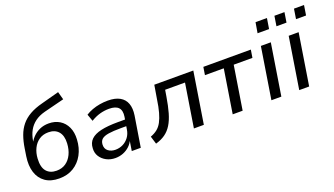

<svg xmlns="http://www.w3.org/2000/svg" viewBox="-65 -1219 3002 1725"><g transform="rotate(-20 1436.0 -356.0)"><path d="M275 9Q194 9 142 -27.5Q90 -64 69.5 -129Q49 -194 62 -280L73 -351Q83 -417 102 -469.5Q121 -522 153.5 -562Q186 -602 236.5 -631Q287 -660 361 -679L528 -724L549 -648L355 -599Q298 -584 259.5 -555Q221 -526 198.5 -485Q176 -444 167 -391L162 -356H152Q169 -395 198 -425Q227 -455 265.5 -472Q304 -489 351 -489Q411 -489 455.5 -461.5Q500 -434 523 -384Q546 -334 542 -267Q538 -187 504 -124.5Q470 -62 412 -26.5Q354 9 275 9ZM276 -65Q327 -65 364 -90.5Q401 -116 422.5 -161Q444 -206 447 -264Q451 -337 417.5 -376Q384 -415 321 -415Q270 -415 233 -390Q196 -365 175 -322Q154 -279 151 -226Q146 -144 179.5 -104.5Q213 -65 276 -65Z M811 9Q764 9 726 -11Q688 -31 666.5 -65Q645 -99 648 -143Q650 -195 682.5 -226.5Q715 -258 779 -272.5Q843 -287 941 -287H1022L1012 -227H946Q874 -227 829.5 -220Q785 -213 764.5 -195.5Q744 -178 742 -145Q740 -104 768 -82.5Q796 -61 837 -61Q875 -61 908.5 -77.5Q942 -94 965 -125Q988 -156 994 -197L1013 -312Q1022 -370 995.5 -398.5Q969 -427 906 -427Q861 -427 818 -415Q775 -403 731 -376L707 -443Q735 -461 770 -474Q805 -487 843.5 -493.5Q882 -500 920 -500Q990 -500 1034 -475.5Q1078 -451 1095 -404.5Q1112 -358 1102 -292L1055 0H969L986 -108H991Q976 -70 948 -44Q920 -18 885 -4.5Q850 9 811 9Z M1197 12 1174 -63Q1212 -77 1239 -98.5Q1266 -120 1284.5 -154.5Q1303 -189 1317 -239Q1331 -289 1341 -359L1363 -491H1736L1658 0H1563L1629 -415H1439L1429 -354Q1415 -268 1397 -205.5Q1379 -143 1352.5 -100Q1326 -57 1288 -30Q1250 -3 1197 12Z M1934 0 2000 -416H1820L1832 -491H2286L2274 -416H2095L2029 0Z M2393 -608 2410 -708H2519L2503 -608ZM2304 0 2382 -491H2477L2399 0Z M2570 0 2648 -491H2743L2665 0ZM2761 -609 2776 -704H2872L2857 -609ZM2574 -609 2589 -704H2685L2670 -609Z"/></g></svg>

Font: Nunito Sans 10pt Medium
Style: Italic
Weight: 500
Italic angle: -9°
Designer: Vernon Adams
Foundry: Vernon Adams
Version: Version 3.101;gftools[0.9.27]